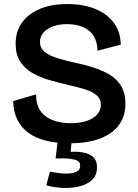

<svg xmlns="http://www.w3.org/2000/svg" viewBox="-20 -693 682 946"><path d="M322 13Q257 13 206 0Q155 -13 119.5 -39Q84 -65 65 -104.5Q46 -144 45 -195L158 -228Q157 -180 178 -148.5Q199 -117 238.5 -101.5Q278 -86 328 -86Q376 -86 409.5 -98Q443 -110 460 -130.5Q477 -151 477 -177Q477 -206 455.5 -224Q434 -242 398.5 -253Q363 -264 318 -274Q270 -285 223.5 -298.5Q177 -312 139.5 -333.5Q102 -355 79.5 -389.5Q57 -424 57 -477Q57 -537 87.5 -580.5Q118 -624 175 -648.5Q232 -673 311 -673Q391 -673 449.5 -649Q508 -625 541 -580.5Q574 -536 575 -473L460 -443Q460 -475 449.5 -500Q439 -525 419.5 -541Q400 -557 372.5 -565.5Q345 -574 310 -574Q269 -574 239.5 -562.5Q210 -551 193.5 -532Q177 -513 177 -487Q177 -455 201 -436.5Q225 -418 264.5 -406Q304 -394 350 -384Q393 -375 436.5 -361.5Q480 -348 517 -327Q554 -306 576 -270.5Q598 -235 598 -181Q598 -122 567 -78.5Q536 -35 474.5 -11Q413 13 322 13ZM208 220 226 153Q242 156 267 159.5Q292 163 316.5 162Q341 161 358 152.5Q375 144 375 124Q375 117 372.5 110Q370 103 358.5 97.5Q347 92 322.5 89Q298 86 254 88L265 -6H334L328 55Q373 53 401.5 61Q430 69 444 86Q458 103 458 130Q458 172 432 195Q406 218 366.5 226.5Q327 235 284.5 232.5Q242 230 208 220Z"/></svg>

Font: Bricolage Grotesque 20pt SemiBold
Style: Regular
Weight: 600
Version: Version 1.001;gftools[0.9.33.dev8+g029e19f]